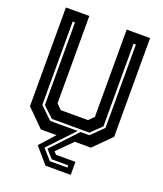

<svg xmlns="http://www.w3.org/2000/svg" viewBox="-158 -803 927 1091"><g transform="rotate(20 305.0 -258.0)"><path d="M248.5 184.5 167 90 248 0H153L50 -103V-700H191.5V-172L222 -141.5H387L417.5 -172V-700H559V-103L456 0H358.5L268.5 90L283.5 106H401V184.5ZM263 152H369V138.5H269.5L226 90L370 -63.5H423.5L495.5 -134V-638H481.5V-138L418.5 -77.5H191.5L127.5 -138V-638H113.5V-134L186.5 -63.5H353L208 90Z"/></g></svg>

Font: Tourney Condensed Regular
Style: Bold
Weight: 700
Width: 3
Designer: Tyler Finck
Foundry: Etcetera Type Co
Version: Version 1.010; ttfautohint (v1.8.3)